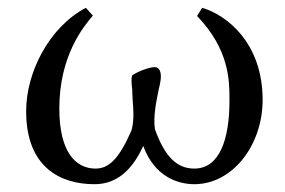

<svg xmlns="http://www.w3.org/2000/svg" viewBox="-20 -462 730 492"><path d="M653 -206C653 -353 560 -424 498 -442L485 -421C568 -335 568 -254 568 -208C568 -206 568 -204 568 -203C568 -106 543 -30 478 -30C433 -30 402 -61 377 -131C372 -163 381 -205 387 -234C389 -241 390 -248 391 -253C395 -277 389 -290 376 -290C363 -290 333 -279 319 -269C316 -262 317 -251 318 -240C319 -234 319 -229 319 -224C319 -219 320 -212 320 -204C322 -182 324 -153 317 -128C286 -57 260 -30 225 -30C174 -30 132 -72 132 -184C132 -319 194 -394 218 -422L200 -442C107 -393 47 -278 47 -177C47 -33 135 10 222 10C268 10 313 -13 347 -88C376 -9 436 10 478 10C576 10 653 -90 653 -206Z"/></svg>

Font: Libertinus Sans
Style: Regular
Weight: 400
Designer: Philipp H. Poll, Khaled Hosny
Foundry: Caleb Maclennan
Version: Version 7.050;RELEASE